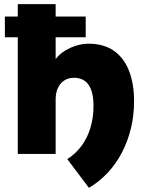

<svg xmlns="http://www.w3.org/2000/svg" viewBox="-20 -740 704 923"><path d="M407.5 163 303.5 25Q346 -2.5 373.8 -41.2Q401.5 -80 415.5 -128.2Q429.5 -176.5 429.5 -230.5Q429.5 -298 406 -332Q382.5 -366 335.5 -366Q308.5 -366 288.8 -353Q269 -340 258.2 -316.8Q247.5 -293.5 247.5 -261.5V0H65.5V-720H247.5V-455.5Q272 -489 317 -509.5Q362 -530 405 -530Q478 -530 526.5 -496.5Q575 -463 599.8 -400.8Q624.5 -338.5 624.5 -253.5Q624.5 -184.5 609.2 -122.2Q594 -60 565.8 -6Q537.5 48 497.5 90.8Q457.5 133.5 407.5 163ZM3.5 -561V-660.5H392V-561Z"/></svg>

Font: Geologica ExtraBold
Style: Regular
Weight: 800
Designer: Sindre Bremnes, Frode Helland
Foundry: Monokrom Skriftforlag AS
Version: Version 1.010;gftools[0.9.28]